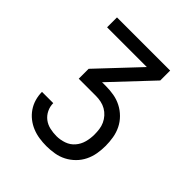

<svg xmlns="http://www.w3.org/2000/svg" viewBox="-200 -868 1001 1001"><g transform="rotate(45 300.0 -367.5)"><path d="M302 0Q275 0 248.5 -4Q222 -8 197.5 -18Q173 -28 152 -44.5Q131 -61 116 -83Q101 -105 93.5 -131Q86 -157 86 -184H169Q169 -159 180 -136.5Q191 -114 210 -99.5Q229 -85 253.5 -79.5Q278 -74 302 -74Q330 -74 357.5 -83.5Q385 -93 403.5 -114.5Q422 -136 429.5 -163.5Q437 -191 437 -220Q437 -239 434.5 -258Q432 -277 424 -294.5Q416 -312 403 -326.5Q390 -341 373.5 -350.5Q357 -360 338 -364Q319 -368 300 -368H173V-441L381 -662H88V-735H480V-662L272 -441H300Q330 -441 359 -436Q388 -431 414.5 -417.5Q441 -404 462.5 -382.5Q484 -361 497 -334.5Q510 -308 515 -278.5Q520 -249 520 -219Q520 -190 515 -161Q510 -132 497 -105.5Q484 -79 463 -58Q442 -37 416 -23.5Q390 -10 360.5 -5Q331 0 302 0Z"/></g></svg>

Font: Iosevka Curly Extended
Style: Regular
Weight: 400
Width: 7
Monospace: yes
Designer: Belleve Invis
Foundry: Belleve Invis
Version: Version 11.1.0; ttfautohint (v1.8.3)